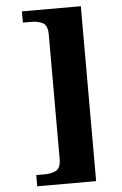

<svg xmlns="http://www.w3.org/2000/svg" viewBox="-59 -802 616 971"><g transform="rotate(-5 248.5 -316.0)"><path d="M90 128V71H133Q167 71 191 58.5Q215 46 215 -1V-631Q215 -678 191 -690.5Q167 -703 133 -703H90V-760H389V128Z"/></g></svg>

Font: Noto Serif Devanagari ExtraBold
Style: Regular
Weight: 800
Designer: Universal Thirst, Indian Type Foundry and the Monotype Design Team
Foundry: Monotype Imaging Inc.
Version: Version 2.004; ttfautohint (v1.8.4.7-5d5b)